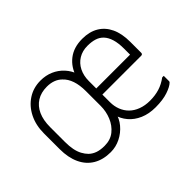

<svg xmlns="http://www.w3.org/2000/svg" viewBox="-97 -785 1044 1044"><g transform="rotate(-45 425.0 -263.0)"><path d="M271 -536Q311 -536 344.5 -521.5Q378 -507 403 -480Q428 -453 441 -415L424 -413Q440 -469 483 -502.5Q526 -536 592 -536Q647 -536 685.5 -513Q724 -490 744.5 -446.5Q765 -403 765 -340V-255Q765 -250 762 -247Q759 -244 754 -244Q716 -244 678.5 -244Q641 -244 603 -244Q565 -244 527.5 -244Q490 -244 452 -244H442V-291Q465 -291 487.5 -291Q510 -291 532.5 -291Q555 -291 577 -291Q612 -291 646.5 -291Q681 -291 715 -291V-338Q715 -380 706 -409.5Q697 -439 680 -457Q664 -474 640.5 -481.5Q617 -489 585 -489Q546 -489 516.5 -471Q487 -453 471 -421Q455 -389 455 -348V-185Q455 -154 465.5 -127Q476 -100 496 -80Q516 -60 546.5 -48.5Q577 -37 615 -37Q654 -37 687 -47Q720 -57 751 -80H763Q763 -70 763 -60Q763 -50 763 -40Q763 -38 762.5 -36Q762 -34 760 -32Q744 -16 705.5 -3Q667 10 611 10Q560 10 521 -7Q482 -24 457 -53.5Q432 -83 422 -122L436 -124Q429 -87 403.5 -56.5Q378 -26 342 -8Q306 10 266 10Q208 10 166.5 -14.5Q125 -39 103 -86Q81 -133 81 -198V-319Q81 -382 105.5 -431Q130 -480 173 -508Q216 -536 271 -536ZM129 -205Q129 -173 134 -147.5Q139 -122 149.5 -102.5Q160 -83 174 -69Q191 -53 213.5 -45.5Q236 -38 266 -38Q312 -38 342.5 -62.5Q373 -87 389 -125.5Q405 -164 405 -207V-321Q405 -367 393.5 -401Q382 -435 359 -456Q343 -472 321 -480Q299 -488 272 -488Q227 -488 195 -468Q163 -448 146 -410.5Q129 -373 129 -319Z"/></g></svg>

Font: Recursive Light
Style: Regular
Weight: 300
Version: Version 1.085